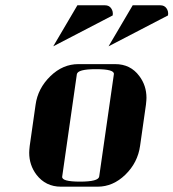

<svg xmlns="http://www.w3.org/2000/svg" viewBox="-20 -702 652 722"><path d="M89.8 -127.9Q89.8 -136.2 91.8 -153.8L113.8 -308.1Q122.1 -369.6 169.9 -416Q216.3 -460.9 274.9 -460.9H413.1Q470.7 -460.9 503.9 -416Q530.8 -380.4 530.8 -334Q530.8 -325.7 528.8 -308.1L506.8 -153.8Q498 -90.3 451.2 -44.9Q404.8 0 347.2 0H209Q151.9 0 117.2 -44.9Q89.8 -81.1 89.8 -127.9ZM180.2 -527.8 271 -682.1H375Q390.1 -682.1 397.9 -670.9Q406.2 -659.2 403.8 -644ZM213.9 -38.1Q210.9 -19 280.8 -19Q350.1 -19 353 -38.1L408.2 -422.9Q411.1 -441.9 340.8 -441.9Q272 -441.9 269 -422.9ZM388.2 -527.8 479 -682.1H583Q598.1 -682.1 606 -670.9Q614.3 -659.2 611.8 -644Z"/></svg>

Font: Hjet
Style: Italic
Weight: 400
Designer: T. Christopher White
Version: Version 1.2